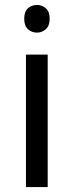

<svg xmlns="http://www.w3.org/2000/svg" viewBox="-20 -757 298 777"><path d="M173 -536V0H85V-536ZM130 -737Q150 -737 165.5 -723.5Q181 -710 181 -681Q181 -653 165.5 -639Q150 -625 130 -625Q108 -625 93 -639Q78 -653 78 -681Q78 -710 93 -723.5Q108 -737 130 -737Z"/></svg>

Font: lkannada05
Style: Book
Weight: 400
Designer: Jelle Bosma - Monotype Design Team
Foundry: Monotype Imaging Inc.
Version: Version 2.003